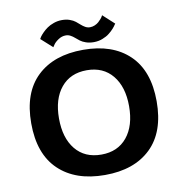

<svg xmlns="http://www.w3.org/2000/svg" viewBox="-95 -982 1040 1083"><g transform="rotate(-10 425.0 -440.5)"><path d="M487.5 -738Q462.5 -738 442.8 -744.8Q423 -751.5 410.5 -761Q398 -770.5 387.2 -780Q376.5 -789.5 364 -796.2Q351.5 -803 337.5 -803Q314.5 -803 294.5 -789.5Q274.5 -776 266 -763L257 -749.5L192 -808Q193.5 -812 199.5 -820.5Q205.5 -829 218 -841.8Q230.5 -854.5 245.8 -865.2Q261 -876 283.8 -884Q306.5 -892 330.5 -892Q355.5 -892 375.2 -885Q395 -878 407.5 -868Q420 -858 430.8 -848.2Q441.5 -838.5 454 -831.5Q466.5 -824.5 480.5 -824.5Q495 -824.5 508.2 -830.2Q521.5 -836 530.5 -844Q539.5 -852 546.2 -860Q553 -868 556 -874L559 -879.5L624 -820L620 -815Q616.5 -809.5 613.5 -805.5Q610.5 -801.5 604.2 -794.2Q598 -787 591.8 -781.5Q585.5 -776 577 -769Q568.5 -762 558.8 -757Q549 -752 538.2 -747.5Q527.5 -743 514.2 -740.5Q501 -738 487.5 -738ZM419.5 11Q251 11 155.2 -80.8Q59.5 -172.5 59.5 -348Q59.5 -523 155.2 -614.5Q251 -706 419.5 -706Q587.5 -706 682.8 -614.5Q778 -523 778 -348Q778 -172.5 682.8 -80.8Q587.5 11 419.5 11ZM419.5 -106Q513.5 -106 566.8 -171Q620 -236 620 -348Q620 -459 566.8 -524Q513.5 -589 419.5 -589Q325 -589 271.8 -524.2Q218.5 -459.5 218.5 -348Q218.5 -236 271.5 -171Q324.5 -106 419.5 -106Z"/></g></svg>

Font: League Mono Wide SemiBold
Style: Regular
Weight: 600
Width: 8
Designer: Tyler Finck
Foundry: The League of Moveable Type / Tyler Finck
Version: Version 2.210